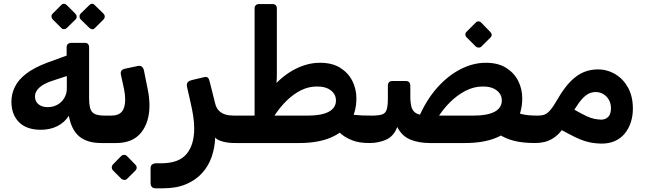

<svg xmlns="http://www.w3.org/2000/svg" viewBox="-20 -772 3508 1043"><path d="M531 5Q454 5 411 -30.5Q368 -66 354 -143Q330 -106 291 -86.5Q252 -67 202 -67Q124 -67 83 -108.5Q42 -150 42 -220Q42 -261 60.5 -299.5Q79 -338 121.5 -371Q164 -404 235 -431L342 -470V-515Q342 -527 349 -533Q356 -539 367 -539H443Q453 -539 458.5 -532.5Q464 -526 464 -517V-237Q464 -181 481.5 -162.5Q499 -144 546 -144H577Q583 -144 587 -139Q591 -134 591 -128V-22Q591 5 562 5ZM239 -190Q269 -190 292.5 -203.5Q316 -217 329.5 -240Q343 -263 343 -291V-359L261 -332Q216 -317 193 -295.5Q170 -274 170 -248Q170 -221 189 -205.5Q208 -190 239 -190ZM343 -620Q337 -614 328 -613.5Q319 -613 312 -621L266 -667Q260 -674 259.5 -682.5Q259 -691 266 -698L312 -744Q319 -752 327.5 -751.5Q336 -751 343 -744L389 -698Q396 -691 396.5 -682Q397 -673 390 -666ZM496 -620Q489 -612 480.5 -613Q472 -614 465 -621L418 -667Q412 -673 412 -682.5Q412 -692 418 -698L465 -744Q472 -751 480 -751.5Q488 -752 495 -744L542 -698Q549 -691 549 -682Q549 -673 542 -666Z M562 5Q554 5 550 0Q546 -5 546 -12V-119Q546 -133 554 -138.5Q562 -144 576 -144H584Q624 -144 642 -165.5Q660 -187 660 -231Q660 -245 658.5 -258.5Q657 -272 654 -287L637 -365Q634 -381 640 -388.5Q646 -396 660 -399L726 -413Q755 -420 762 -389L782 -289Q787 -267 789.5 -242Q792 -217 792 -200Q792 -108 746.5 -51.5Q701 5 611 5ZM670 200Q664 206 655 205.5Q646 205 639 199L593 153Q587 146 587 137.5Q587 129 593 122L639 75Q646 69 654.5 69Q663 69 669 75L715 122Q722 129 722.5 137.5Q723 146 716 154Z M826 251Q811 251 804.5 243Q798 235 798 221V142Q798 128 806.5 121.5Q815 115 830 115H855Q951 115 993 65Q1035 15 1035 -74Q1035 -109 1029 -145.5Q1023 -182 1015 -216L996 -300Q993 -315 998.5 -323.5Q1004 -332 1022 -337L1085 -352Q1099 -356 1105.5 -352.5Q1112 -349 1115 -341.5Q1118 -334 1120 -325L1148 -213Q1154 -186 1169 -171Q1184 -156 1204.5 -150Q1225 -144 1250 -144H1269Q1286 -144 1286 -129V-25Q1286 5 1256 5Q1218 5 1188 -3.5Q1158 -12 1149 -25Q1147 30 1130 79.5Q1113 129 1078.5 167.5Q1044 206 991 228.5Q938 251 865 251Z M1986 5Q1932 5 1895.5 -9Q1859 -23 1835.5 -42.5Q1812 -62 1797 -79L1867 -154Q1885 -150 1904 -148Q1923 -146 1945.5 -145Q1968 -144 1998 -144Q2013 -144 2013 -129V-25Q2013 -11 2005.5 -3Q1998 5 1986 5ZM1265 5Q1254 5 1247.5 -1Q1241 -7 1241 -19V-121Q1241 -131 1248 -137.5Q1255 -144 1265 -144H1364Q1406 -238 1463 -301.5Q1520 -365 1586 -398Q1652 -431 1718 -431Q1785 -431 1828.5 -403.5Q1872 -376 1894 -332.5Q1916 -289 1916 -238Q1916 -160 1879 -105.5Q1842 -51 1773 -23Q1704 5 1605 5ZM1471 -144H1652Q1727 -144 1766 -165Q1805 -186 1805 -226Q1805 -260 1776.5 -281.5Q1748 -303 1700 -302Q1656 -302 1615 -281.5Q1574 -261 1537.5 -225.5Q1501 -190 1471 -144ZM1363 -115V-727Q1363 -737 1369.5 -743.5Q1376 -750 1386 -750H1461Q1472 -750 1478 -743.5Q1484 -737 1484 -727V-431Q1484 -403 1484 -382Q1484 -361 1483.5 -344Q1483 -327 1481 -310Q1479 -293 1475.5 -271.5Q1472 -250 1467 -221Z M2888 5Q2820 5 2772.5 -7Q2725 -19 2686 -45L2780 -164Q2797 -157 2813.5 -152.5Q2830 -148 2851.5 -146Q2873 -144 2903 -144Q2918 -144 2918 -129V-25Q2918 5 2888 5ZM1988 5Q1979 5 1973.5 1.5Q1968 -2 1968 -15V-119Q1968 -133 1976 -138.5Q1984 -144 1998 -144Q2036 -144 2055 -150Q2074 -156 2080.5 -176.5Q2087 -197 2087 -237V-305Q2087 -332 2112 -332H2184Q2209 -332 2209 -305V-248Q2209 -208 2217 -185.5Q2225 -163 2247.5 -153.5Q2270 -144 2312 -144H2553Q2628 -144 2667 -165Q2706 -186 2706 -226Q2706 -260 2677.5 -281.5Q2649 -303 2601 -302Q2554 -302 2508.5 -278.5Q2463 -255 2423.5 -215.5Q2384 -176 2353 -125L2253 -130Q2295 -228 2354 -294.5Q2413 -361 2481.5 -396Q2550 -431 2619 -431Q2686 -431 2729.5 -403.5Q2773 -376 2795 -332.5Q2817 -289 2817 -238Q2817 -160 2780 -105.5Q2743 -51 2674 -23Q2605 5 2506 5H2316Q2254 5 2208.5 -14Q2163 -33 2138 -82Q2119 -32 2078 -13.5Q2037 5 1988 5ZM2595 -519Q2589 -513 2579.5 -513.5Q2570 -514 2564 -520L2515 -569Q2508 -576 2508 -585Q2508 -594 2515 -600L2564 -649Q2570 -656 2579 -656Q2588 -656 2594 -649L2642 -600Q2659 -583 2644 -568Z M3243 8Q3216 7 3195 3.5Q3174 0 3151.5 -7.5Q3129 -15 3100.5 -29Q3072 -43 3032 -65Q3010 -37 2985.5 -21.5Q2961 -6 2936.5 -0.5Q2912 5 2888 5Q2873 5 2873 -10V-114Q2873 -144 2903 -144Q2923 -144 2938 -149.5Q2953 -155 2969 -173.5Q2985 -192 3007 -230Q3045 -296 3081 -331.5Q3117 -367 3153 -381Q3189 -395 3227 -395Q3279 -395 3322.5 -369Q3366 -343 3392 -295.5Q3418 -248 3418 -181Q3418 -142 3406.5 -107Q3395 -72 3373 -45.5Q3351 -19 3318 -5Q3285 9 3243 8ZM3245 -122Q3268 -122 3283 -136Q3298 -150 3299 -182Q3299 -209 3288 -229Q3277 -249 3258 -260.5Q3239 -272 3216 -272Q3197 -272 3179.5 -264Q3162 -256 3143 -235.5Q3124 -215 3100 -176Q3141 -153 3165.5 -141.5Q3190 -130 3208.5 -126.5Q3227 -123 3245 -122Z"/></svg>

Font: Rubik SemiBold
Style: Italic
Weight: 600
Italic angle: -12°
Designer: Hubert and Fischer
Foundry: Hubert and Fischer
Version: Version 2.300;gftools[0.9.30]